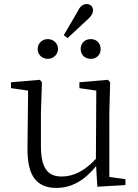

<svg xmlns="http://www.w3.org/2000/svg" viewBox="-20 -909 680 943"><path d="M257 14C330 14 395 -22 452 -93L458 8L596 0V-29L517 -40V-355L521 -505L510 -517L370 -505V-476L453 -464L451 -129C398 -71 342 -42 283 -42C248 -42 223 -53 207 -75C190 -98 181 -137 181 -190V-355L186 -505L176 -517L34 -505V-476L118 -464L115 -184C114 -113 126 -61 151 -30C174 -1 209 14 257 14ZM215 -717C187 -717 165 -696 165 -668C165 -640 187 -620 215 -620C242 -620 265 -641 265 -669C265 -696 242 -717 215 -717ZM426 -620C491 -620 490 -717 426 -717C360 -717 359 -620 426 -620ZM411 -814C428 -829 437 -844 437 -858C437 -878 423 -889 406 -889C387 -889 372 -877 361 -852L293 -736L312 -722Z"/></svg>

Font: AllPunType Light
Style: Regular
Weight: 300
Version: 1.0